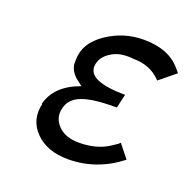

<svg xmlns="http://www.w3.org/2000/svg" viewBox="-94 -572 676 676"><g transform="rotate(20 244.0 -234.5)"><path d="M76 -143 74 -142Q92 -216 184 -249Q180 -252 174 -257Q168 -262 166 -263Q139 -283 134 -312V-332Q135 -393 197.5 -435.5Q260 -478 335 -478Q431 -478 477 -421L488 -408L428 -359L425 -362Q386 -402 325 -402Q282 -407 253 -394Q211 -374 204 -340Q197 -306 231.5 -289.5Q266 -273 339 -273L327 -221H318Q236 -221 195.5 -205Q155 -189 147 -152Q138 -115 165 -87Q192 -59 243 -59Q310 -59 355 -89L373 -101Q375 -102 376.5 -103.5Q378 -105 379 -106Q380 -107 381 -108Q382 -109 383 -109L422 -60Q334 9 227 9Q149 9 105 -35Q61 -79 76 -143Z"/></g></svg>

Font: Coval
Style: ExtraLight Italic
Weight: 200
Foundry: Context Ltd
Version: Version 001.000